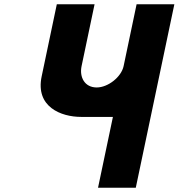

<svg xmlns="http://www.w3.org/2000/svg" viewBox="-20 -880 837 900"><path d="M797.3 -860H620.3L559.4 -570C548.6 -519 486.3 -470 433.3 -470C376.3 -470 351.6 -519 362.4 -570L423.3 -860H246.3L175.3 -522C145.2 -379 266.3 -332 360.3 -332H509.3L439.5 0H616.5Z"/></svg>

Font: Hussar
Style: BdOblTwo
Weight: 700
Foundry: Cannot Into Space Fonts
Version: Version 2.00